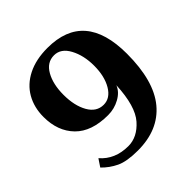

<svg xmlns="http://www.w3.org/2000/svg" viewBox="-190 -856 1012 1012"><g transform="rotate(-45 315.5 -350.0)"><path d="M65 -67 93 -109Q151 -42 250 -42Q317 -42 371 -103Q425 -164 432 -314Q418 -278 377.5 -255.5Q337 -233 290 -233Q167 -233 104.5 -297Q42 -361 42 -467Q42 -538 73.5 -593Q105 -648 166.5 -679Q228 -710 314 -710Q589 -710 589 -392Q589 -190 506 -90Q423 10 269 10Q187 10 143 -11Q99 -32 65 -67ZM422 -470Q422 -546 392 -602Q362 -658 311 -658Q258 -658 228.5 -606Q199 -554 199 -475Q199 -394 229 -341Q259 -288 312 -288Q361 -288 391.5 -339.5Q422 -391 422 -470Z"/></g></svg>

Font: Trirong
Style: Bold
Weight: 700
Designer: Katatrad Team
Foundry: CadsonDemak
Version: Version 1.001